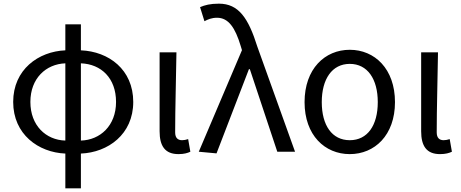

<svg xmlns="http://www.w3.org/2000/svg" viewBox="-20 -829 2521 1049"><path d="M337 -61C231 -64 146 -143 146 -272C146 -401 231 -479 337 -483ZM337 200H422V10C570 4 708 -95 708 -272C708 -449 574 -548 422 -554V-696H337V-554C190 -548 52 -449 52 -272C52 -95 190 4 337 10ZM422 -483C533 -479 614 -402 614 -272C614 -142 527 -64 422 -61Z M955 13C986 13 1005 7 1020 0L1008 -69C996 -65 985 -63 975 -63C952 -63 937 -75 937 -106C937 -237 942 -396 944 -543H852V-112C852 -32 881 13 955 13Z M1163 9 1340 -451H1345L1495 0H1592L1386 -574C1337 -730 1284 -809 1176 -809C1128 -809 1099 -801 1073 -790L1097 -713C1116 -723 1136 -732 1166 -732C1228 -732 1265 -678 1295 -578L1302 -555L1066 0Z M1891 13C2027 13 2138 -90 2138 -271C2138 -453 2027 -557 1891 -557C1755 -557 1644 -453 1644 -271C1644 -90 1755 13 1891 13ZM1891 -63C1794 -63 1738 -144 1738 -271C1738 -397 1794 -480 1891 -480C1988 -480 2044 -397 2044 -271C2044 -144 1988 -63 1891 -63Z M2384 13C2415 13 2434 7 2449 0L2437 -69C2425 -65 2414 -63 2404 -63C2381 -63 2366 -75 2366 -106C2366 -237 2371 -396 2373 -543H2281V-112C2281 -32 2310 13 2384 13Z"/></svg>

Font: Source Han Sans JP
Style: Regular
Weight: 400
Designer: Ryoko NISHIZUKA 西塚涼子 (kana, bopomofo & ideographs); Paul D. Hunt (Latin, Greek & Cyrillic); Sandoll Communications 산돌커뮤니
Foundry: Adobe
Version: Version 2.004;hotconv 1.0.118;makeotfexe 2.5.65603